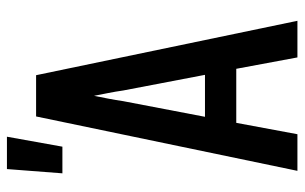

<svg xmlns="http://www.w3.org/2000/svg" viewBox="-178 -678 857 540"><g transform="rotate(-90 250.0 -408.5)"><path d="M39 0 192 -735H308L461 0H358L326 -172H174L142 0ZM309 -260 265 -490Q262 -511 258 -531.5Q254 -552 250 -572Q246 -552 242 -531.5Q238 -511 235 -490L191 -260ZM32 -661 44 -817H135L107 -661Z"/></g></svg>

Font: Iosevka Term Semibold
Style: Regular
Weight: 600
Monospace: yes
Designer: Belleve Invis
Foundry: Belleve Invis
Version: Version 31.4.0